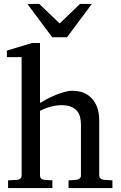

<svg xmlns="http://www.w3.org/2000/svg" viewBox="-20 -955 614 975"><path d="M328.1 0V-39.1L369.1 -42Q377.9 -43 384.5 -48.8Q391.1 -54.7 391.1 -64V-321.8Q391.1 -343.3 386.5 -361.3Q381.8 -379.4 370.4 -392.6Q358.9 -405.8 339.8 -413.3Q320.8 -420.9 292 -420.9Q278.8 -420.9 264.2 -418.7Q249.5 -416.5 235.1 -412.6Q220.7 -408.7 207.3 -403.3Q193.8 -397.9 183.1 -392.1V-64Q183.1 -54.7 188.5 -48.8Q193.8 -43 203.1 -42L246.1 -39.1V0H21V-39.1L68.8 -42Q78.1 -43 84 -48.8Q89.8 -54.7 89.8 -64V-665H15.1V-698.2L143.1 -736.8H183.1V-432.1Q196.8 -440.4 216.8 -451.2Q236.8 -461.9 259.5 -471.4Q282.2 -481 305.4 -487.5Q328.6 -494.1 348.1 -494.1Q377 -494.1 401.6 -484.9Q426.3 -475.6 444.6 -457Q462.9 -438.5 473.4 -409.9Q483.9 -381.3 483.9 -342.8V-64Q483.9 -54.7 490.5 -48.8Q497.1 -43 505.9 -42L550.8 -39.1V0ZM320.3 -765.6H245.1L119.1 -935.1H179.2L283.2 -835.9L386.2 -935.1H446.3Z"/></svg>

Font: Charis SIL Am
Style: Regular
Weight: 400
Foundry: SIL International
Version: Version 5.000